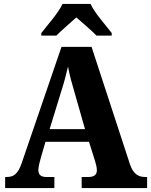

<svg xmlns="http://www.w3.org/2000/svg" viewBox="-20 -951 764 971"><path d="M189 -784V-771H265C288 -795 338 -837 366 -863C395 -838 448 -792 468 -771H545V-784C516 -822 458 -886 438 -931H296C276 -886 218 -822 189 -784ZM6 0H255V-56H214C185 -56 174 -69 174 -92C174 -110 183 -139 187 -155L210 -234H430L460 -139C463 -128 470 -107 470 -90C470 -64 451 -56 428 -56H393V0H724V-56H713C678 -56 654 -73 638 -118L443 -714H291L90 -127C70 -68 47 -56 14 -56H6ZM231 -298 290 -490C303 -530 314 -571 324 -614C332 -570 344 -528 356 -487L410 -298Z"/></svg>

Font: Noto Serif Georgian SemiCondensed ExtraBold
Style: Regular
Weight: 800
Width: 4
Designer: Monotype Design Team, Akaki Razmadze
Foundry: Google LLC
Version: Version 2.003